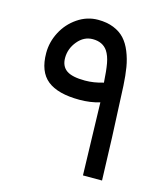

<svg xmlns="http://www.w3.org/2000/svg" viewBox="-99 -719 699 798"><g transform="rotate(15 250.5 -320.5)"><path d="M52.2 -452.6Q52.2 -499.5 74.7 -542.7Q97.2 -585.9 137.7 -613.5Q178.2 -641.1 225.6 -641.1Q263.7 -641.1 292.7 -629.4Q321.8 -617.7 340.3 -597.4Q358.9 -577.1 371.3 -546.4Q383.8 -515.6 389.4 -481.7Q395 -447.8 397.5 -403.8Q409.2 -167 413.6 0H331.5Q330.6 -33.2 327.1 -156Q323.7 -278.8 322.8 -312Q282.2 -299.8 235.8 -299.8Q142.6 -299.8 97.4 -335.9Q52.2 -372.1 52.2 -452.6ZM225.1 -557.6Q187 -557.6 160.2 -525.1Q133.3 -492.7 133.3 -452.6Q133.3 -417 157.5 -399.9Q181.6 -382.8 237.3 -382.8Q275.4 -382.8 315.9 -395Q313 -445.3 307.4 -476.3Q301.8 -507.3 288.6 -527.3Q267.6 -557.6 225.1 -557.6Z"/></g></svg>

Font: Vazir WOL
Style: WOL
Weight: 400
Foundry: Based on Dejavu fonts, by Saber Rastikerdar
Version: Version 26.0.0